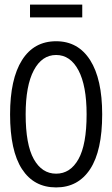

<svg xmlns="http://www.w3.org/2000/svg" viewBox="-20 -807 490 838"><path d="M225 11Q128 11 76 -69Q24 -149 24 -308Q24 -462 76 -544.5Q128 -627 225 -627Q321 -627 373.5 -544.5Q426 -462 426 -308Q426 -149 373.5 -69Q321 11 225 11ZM225 -49Q287 -49 322.5 -112.5Q358 -176 358 -308Q358 -433 322.5 -500Q287 -567 225 -567Q163 -567 127.5 -500Q92 -433 92 -308Q92 -176 127.5 -112.5Q163 -49 225 -49ZM111 -731V-787H339V-731Z"/></svg>

Font: Inconsolata SemiCondensed
Style: Regular
Weight: 400
Width: 4
Monospace: yes
Designer: Raph Levien, Cyreal, Brenton Simpson
Foundry: Raph Levien, Cyreal, Google
Version: Version 3.001; ttfautohint (v1.8.2.53-6de2)